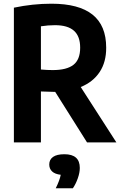

<svg xmlns="http://www.w3.org/2000/svg" viewBox="-20 -769 654 1037"><path d="M450 0 278 -273H265.5Q241 -273 201 -275V0H55V-727.5Q156.5 -749 258 -749Q406 -749 479.8 -690Q553.5 -631 553.5 -512Q554 -434 518.2 -380Q482.5 -326 416 -299L608.5 0ZM201 -393.5Q235.5 -390.5 265 -390.5Q340.5 -390.5 376.8 -419Q413 -447.5 413 -511.5Q413 -573.5 379.2 -603.2Q345.5 -633 277 -633Q239.5 -633 201 -627ZM411 138Q411 163.5 400.2 194Q389.5 224.5 373.5 248H281Q303 203.5 308 175Q277 171.5 261.5 157Q246 142.5 246 119.5Q246 93 266.5 78.5Q287 64 328 64Q411 64 411 138Z"/></svg>

Font: Encode Sans Condensed
Style: Bold
Weight: 700
Width: 3
Designer: Multiple Designers
Foundry: Impallari Type
Version: Version 2.000